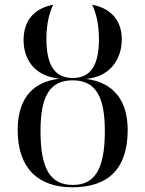

<svg xmlns="http://www.w3.org/2000/svg" viewBox="-20 -785 617 815"><path d="M287 10C441 10 522 -70 522 -233C522 -353 467 -435 345 -450C461 -461 497 -549 497 -618C497 -689 460 -748 371 -765C386 -735 400 -687 400 -618C400 -507 364 -454 289 -454C213 -454 177 -507 177 -621C177 -687 191 -735 206 -765C116 -748 80 -688 80 -615C80 -540 120 -462 233 -451C108 -437 55 -354 55 -233C55 -70 143 10 287 10ZM289 0C193 0 152 -69 152 -229C152 -379 193 -444 288 -444C384 -444 425 -379 425 -229C425 -69 384 0 289 0Z"/></svg>

Font: Noto Serif Display
Style: Regular
Weight: 400
Designer: Monotype Design Team
Foundry: Monotype Imaging Inc.
Version: Version 2.009